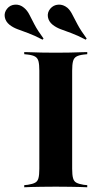

<svg xmlns="http://www.w3.org/2000/svg" viewBox="-75 -791 416 811"><path d="M149.2 -2.4Q123.4 -2.4 100 -2Q76.6 -1.6 58.5 -1.2Q40.3 -0.8 27.4 0V-8.9L42.7 -10.5Q62.9 -13.7 73.4 -19.4Q83.9 -25 87.5 -38.7Q91.1 -52.4 91.1 -78.2V-492.7Q91.1 -518.5 87.5 -532.3Q83.9 -546 73.4 -552Q62.9 -558.1 42.7 -560.5L27.4 -562.1V-571Q40.3 -571 58.5 -570.2Q76.6 -569.4 100 -569Q123.4 -568.5 149.2 -568.5H160.5H171.8Q198.4 -568.5 221 -569Q243.5 -569.4 262.1 -570.2Q280.6 -571 293.5 -571V-562.1L278.2 -560.5Q258.1 -558.1 247.6 -552Q237.1 -546 233.5 -532.3Q229.8 -518.5 229.8 -492.7V-78.2Q229.8 -52.4 233.5 -38.7Q237.1 -25 247.6 -19.4Q258.1 -13.7 278.2 -10.5L293.5 -8.9V0Q280.6 -0.8 262.1 -1.2Q243.5 -1.6 221 -2Q198.4 -2.4 171.8 -2.4H160.5ZM104.8 -623.4Q69.4 -641.9 42.7 -651.6Q16.1 -661.3 -2 -668.1Q-20.2 -675 -34.7 -686.3Q-51.6 -700 -54.8 -719Q-58.1 -737.9 -45.2 -754Q-32.3 -770.2 -11.3 -771.4Q9.7 -772.6 26.6 -758.1Q40.3 -746.8 49.2 -729Q58.1 -711.3 71 -686.7Q83.9 -662.1 108.9 -628.2ZM287.1 -623.4Q251.6 -641.9 225 -651.6Q198.4 -661.3 180.2 -668.1Q162.1 -675 147.6 -686.3Q130.6 -700 127.4 -719Q124.2 -737.9 137.1 -754Q150.8 -770.2 171.4 -771.4Q191.9 -772.6 209.7 -758.1Q221 -748.4 230.2 -730.2Q239.5 -712.1 252.8 -687.1Q266.1 -662.1 291.1 -628.2Z"/></svg>

Font: Playfair 144pt SemiCondensed ExtraBold
Style: Regular
Weight: 800
Width: 4
Designer: Claus Eggers Sørensen
Foundry: Claus Eggers Sørensen
Version: Version 2.203